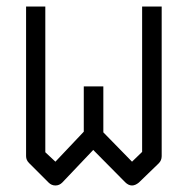

<svg xmlns="http://www.w3.org/2000/svg" viewBox="-20 -617 580 589"><path d="M266 -157 171 -57Q162 -48 150 -48Q138 -48 129 -57L69 -117Q60 -126 60 -138V-597H119V-150L150 -121L237 -213V-352H297V-211L385 -121L416 -151V-597H476V-138Q476 -125 467 -116L406 -57Q395 -48 385 -48Q374 -48 364 -58Z"/></svg>

Font: IBM 3270
Style: Regular
Weight: 400
Monospace: yes
Version: Version 2.3.1